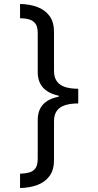

<svg xmlns="http://www.w3.org/2000/svg" viewBox="-20 -812 495 967"><path d="M374 -291Q334 -291 307 -282Q280 -273 266 -253.5Q252 -234 252 -201V-6Q252 44 229.5 74.5Q207 105 168.5 119.5Q130 134 81 135V63Q109 62 129 56Q149 50 159.5 34Q170 18 170 -13V-206Q170 -257 197 -286Q224 -315 276 -325V-330Q224 -341 197 -370.5Q170 -400 170 -450V-645Q170 -676 159.5 -691.5Q149 -707 129 -713.5Q109 -720 81 -720V-792Q130 -791 168.5 -776.5Q207 -762 229.5 -731.5Q252 -701 252 -651V-455Q252 -423 266 -403Q280 -383 307 -374Q334 -365 374 -365Z"/></svg>

Font: hexlsinhala05
Style: Book
Weight: 400
Designer: Jelle Bosma - Monotype Design Team
Foundry: Monotype Imaging Inc.
Version: Version 2.003